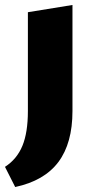

<svg xmlns="http://www.w3.org/2000/svg" viewBox="-51 -462 369 771"><path d="M61 -413 240 -442V-16Q240 113 183.5 188.5Q127 264 10 289L-31 208Q17 177 39 123.5Q61 70 61 -16Z"/></svg>

Font: Ysabeau Heavy
Style: Regular
Weight: 800
Designer: Christian Thalmann (Catharsis Fonts)
Version: Version 0.003